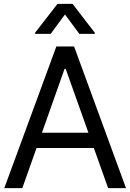

<svg xmlns="http://www.w3.org/2000/svg" viewBox="-20 -966 669 986"><path d="M387.7 -792 313.5 -891.6 240.2 -792H160.2V-797.9L275.4 -946.3H352.5L466.8 -797.9V-792ZM94.7 0H2L269.5 -727.5H360.4L627 0H535.2L317.4 -612.3H311.5ZM128.9 -284.2H501V-206.1H128.9Z"/></svg>

Font: Inter Tight
Style: Regular
Weight: 400
Designer: Rasmus Andersson
Foundry: rsms
Version: Version 3.002